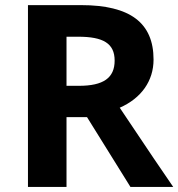

<svg xmlns="http://www.w3.org/2000/svg" viewBox="-20 -734 700 754"><path d="M321.8 -273.9 492.2 0H660.2C627.4 -46.9 557.6 -150.4 450.2 -311C534.7 -348.1 583 -416 583 -500C583 -644 491.7 -713.9 297.9 -713.9H89.8V0H241.2V-273.9ZM241.2 -589.8H287.1C384.8 -589.8 430.2 -564 430.2 -496.1C430.2 -427.7 385.7 -397 290 -397H241.2Z"/></svg>

Font: Open Sans bold
Style: Bold
Weight: 700
Foundry: Ascender Corporation
Version: Version 1.100;PS 001.100;hotconv 1.0.88;makeotf.lib2.5.64775